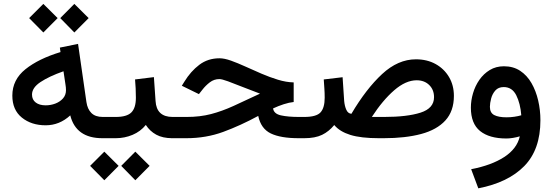

<svg xmlns="http://www.w3.org/2000/svg" viewBox="-20 -727 2907 1010"><path d="M371.1 -706.5 446.3 -631.8 371.1 -556.2 296.9 -631.8ZM208 -706.5 283.2 -631.8 208 -556.2 133.3 -631.8ZM518.6 0Q379.9 0 349.6 -120.1Q293 -67.9 220.2 -67.9Q145 -67.9 95 -108.4Q44.9 -148.9 44.9 -224.1Q44.9 -307.6 113.8 -362.8Q182.6 -418 298.3 -453.1L294.9 -476.6L390.6 -496.1L434.6 -190.4Q439.9 -153.3 460.7 -132.6Q481.4 -111.8 520.5 -111.8H535.6V0ZM327.1 -252.9Q327.1 -267.1 324.2 -283.7L314 -352.1Q237.8 -325.2 193.1 -295.4Q148.4 -265.6 148.4 -229.5Q148.4 -202.6 168 -187.7Q187.5 -172.9 220.2 -172.9Q246.6 -172.9 271 -182.1Q295.4 -191.4 311.3 -209.2Q327.1 -227.1 327.1 -252.9Z M515.1 -111.8H588.9Q647 -111.8 670.9 -135.5Q694.8 -159.2 694.8 -212.9Q694.8 -238.8 693.6 -262.5Q692.4 -286.1 690.4 -309.1L789.6 -321.3L798.3 -195.8Q803.2 -111.8 888.2 -111.8H898.4V0H887.2Q835.4 0 801.8 -18.6Q768.1 -37.1 747.1 -69.8Q719.2 -35.2 677.2 -17.6Q635.3 0 588.9 0H515.1ZM691.9 70.8 767.1 145.5 691.9 221.2 617.7 145.5ZM528.8 70.8 604 145.5 528.8 221.2 454.1 145.5Z M1524.9 -293.5V-190.4Q1501 -188 1472.4 -178.7Q1443.8 -169.4 1416.5 -156.7Q1420.4 -128.4 1457.8 -120.1Q1495.1 -111.8 1553.2 -111.8H1580.1V0H1551.3Q1456.1 0 1404.3 -25.1Q1352.5 -50.3 1338.4 -117.2Q1244.6 -66.4 1154.3 -33.2Q1064 0 960.4 0H878.9V-111.8H961.9Q1032.7 -111.8 1090.3 -127Q1147.9 -142.1 1208.5 -169.7Q1269 -197.3 1347.7 -234.4Q1299.8 -252 1255.6 -269.8Q1211.4 -287.6 1179.2 -299.3Q1147 -311 1134.3 -311Q1106 -311 1083.7 -293.9Q1061.5 -276.9 1044.9 -255.4L1026.4 -231.9L936.5 -275.9L950.2 -297.9Q983.4 -352.1 1028.6 -386.2Q1073.7 -420.4 1134.8 -420.4Q1160.2 -420.4 1195.1 -408Q1230 -395.5 1270.8 -377Q1311.5 -358.4 1355.2 -339.6Q1398.9 -320.8 1442.1 -307.6Q1485.4 -294.4 1524.9 -293.5Z M1828.6 -128.4Q1906.2 -259.8 1990 -337.4Q2073.7 -415 2168 -415Q2226.6 -415 2271.5 -390.1Q2316.4 -365.2 2342 -321.8Q2367.7 -278.3 2367.7 -222.7Q2367.7 -142.6 2323 -93.5Q2278.3 -44.4 2195.6 -22.2Q2112.8 0 1998.5 0H1972.7Q1878.9 0 1823 -17.3Q1767.1 -34.7 1738.3 -69.3Q1710.4 -35.2 1674.1 -17.6Q1637.7 0 1580.6 0H1560.5L1561 -111.8H1580.6Q1644.5 -111.8 1666.3 -136Q1688 -160.2 1688 -212.9Q1688 -238.8 1686.3 -261.7Q1684.6 -284.7 1683.1 -309.1L1782.2 -320.8L1790.5 -195.8Q1793 -168.9 1801.8 -149.4Q1810.5 -129.9 1828.6 -128.4ZM2171.9 -304.7Q2114.3 -304.7 2053.5 -252Q1992.7 -199.2 1936 -111.8H2000Q2121.6 -111.8 2192.4 -134.5Q2263.2 -157.2 2263.2 -215.8Q2263.2 -254.9 2237.8 -279.8Q2212.4 -304.7 2171.9 -304.7Z M2822.8 -94.2Q2822.8 60.1 2737.8 146.7Q2652.8 233.4 2496.1 263.7L2458.5 163.1Q2565.4 142.6 2632.6 98.9Q2699.7 55.2 2714.4 -9.8Q2698.2 -4.9 2679 -1.7Q2659.7 1.5 2644 1.5Q2554.2 1.5 2505.6 -37.6Q2457 -76.7 2457 -160.6Q2457 -198.2 2468.3 -236.6Q2479.5 -274.9 2501.7 -306.9Q2523.9 -338.9 2556.4 -358.6Q2588.9 -378.4 2630.9 -378.4Q2680.2 -378.4 2716.3 -354.5Q2752.4 -330.6 2775.9 -289.8Q2799.3 -249 2811 -198.5Q2822.8 -147.9 2822.8 -94.2ZM2644.5 -109.9Q2665.5 -109.9 2685.5 -112.8Q2705.6 -115.7 2722.2 -120.6Q2717.3 -183.1 2695.6 -226.1Q2673.8 -269 2629.9 -269Q2601.6 -269 2585.7 -251Q2569.8 -232.9 2563.5 -208.5Q2557.1 -184.1 2557.1 -165Q2557.1 -133.3 2580.1 -121.6Q2603 -109.9 2644.5 -109.9Z"/></svg>

Font: Vazirmatn UI FD Medium
Style: Regular
Weight: 500
Designer: Saber Rastikerdar
Foundry: Saber Rastikerdar
Version: Version 33.003